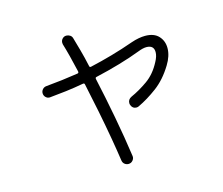

<svg xmlns="http://www.w3.org/2000/svg" viewBox="-106 -890 1212 1043"><g transform="rotate(-15 500.0 -368.5)"><path d="M494 12Q482 12 472.5 4.5Q463 -3 461 -16Q453 -72 440 -147Q427 -222 410.5 -305Q394 -388 377 -466Q376 -475 366 -473Q317 -464 268.5 -458Q220 -452 175 -448Q162 -447 152 -456.5Q142 -466 142 -480Q142 -492 150.5 -501.5Q159 -511 172 -512Q217 -516 262 -521.5Q307 -527 352 -534Q361 -535 359 -545Q336 -646 317 -708Q316 -711 316 -717Q316 -730 325 -739.5Q334 -749 347 -749Q358 -749 367.5 -743Q377 -737 380 -726Q389 -695 401 -652Q413 -609 424 -558Q425 -549 434 -551Q496 -565 557.5 -582.5Q619 -600 681 -622Q704 -630 724 -633.5Q744 -637 760 -637Q810 -637 835.5 -609.5Q861 -582 861 -542Q861 -498 832 -451Q790 -382 735.5 -341.5Q681 -301 628 -276Q622 -273 615 -273Q594 -273 586 -293Q583 -299 583 -306Q583 -327 604 -337Q651 -358 698.5 -391.5Q746 -425 777 -485Q793 -514 793 -537Q793 -576 751 -576Q732 -576 704 -565Q649 -544 584 -525Q519 -506 449 -490Q440 -489 442 -479Q466 -371 488.5 -251Q511 -131 526 -24Q528 -11 518.5 0.5Q509 12 494 12Z"/></g></svg>

Font: Kiwi Maru Light
Style: Regular
Weight: 300
Designer: Hiroki-Chan
Version: Version 1.100